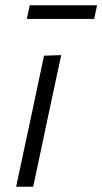

<svg xmlns="http://www.w3.org/2000/svg" viewBox="-20 -706 387 726"><path d="M41 0Q53 -55.5 63.8 -106.8Q74.5 -158 88 -219.5L98.5 -269Q112.5 -334.5 123.5 -387.2Q134.5 -440 146.5 -495.5L211.5 -497.5Q199 -441 188 -388.5Q177 -336 162.5 -269L152 -219.5Q139 -158 128.2 -106.8Q117.5 -55.5 105.5 0ZM81.5 -634.5 92.5 -686H347L336 -634.5Z"/></svg>

Font: Commissioner Light
Style: Italic
Weight: 300
Italic angle: -12°
Designer: Kostas Bartsokas
Foundry: Kostas Bartsokas
Version: Version 1.000; ttfautohint (v1.8.3)